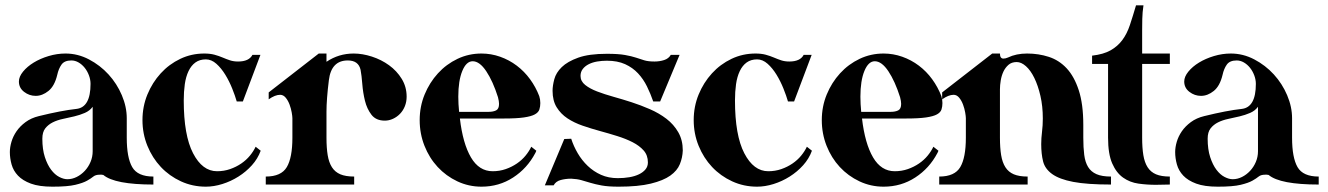

<svg xmlns="http://www.w3.org/2000/svg" viewBox="-20 -710 4988 721"><path d="M456 -193Q456 -118 476.5 -82.5Q497 -47 556 -47V-17Q411 -17 368 -53Q365 -54 361.5 -54Q358 -54 355 -54Q339 -54 330.5 -47Q322 -40 307 -31.5Q292 -23 263 -16Q234 -9 177 -9Q127 -9 96 -20.5Q65 -32 47.5 -50.5Q30 -69 23.5 -92.5Q17 -116 17 -139Q17 -157 23 -177.5Q29 -198 42 -217Q55 -236 76 -251.5Q97 -267 126 -274Q211 -295 267 -301Q320 -307 320 -395Q320 -411 314 -427Q308 -443 298 -455.5Q288 -468 275 -475.5Q262 -483 248 -483Q222 -483 211 -467.5Q200 -452 195 -429Q185 -387 162 -368.5Q139 -350 114 -350Q90 -350 70.5 -365Q51 -380 51 -404Q51 -422 66.5 -441Q82 -460 106.5 -475Q131 -490 162.5 -499.5Q194 -509 226 -509Q272 -509 314 -487Q356 -465 387.5 -430.5Q419 -396 437.5 -352.5Q456 -309 456 -266ZM328 -309Q317 -294 298.5 -286Q280 -278 259 -273Q238 -268 216.5 -263.5Q195 -259 178 -250.5Q161 -242 150 -228Q139 -214 139 -189Q139 -149 148.5 -120Q158 -91 172 -72.5Q186 -54 202.5 -45.5Q219 -37 233 -37Q251 -37 268 -45.5Q285 -54 298.5 -68.5Q312 -83 320 -102Q328 -121 328 -142Z M747 -509Q769 -509 785.5 -504.5Q802 -500 816 -494Q830 -488 843.5 -483.5Q857 -479 874 -479Q915 -479 928 -504H958L892 -329H869Q863 -350 852 -377.5Q841 -405 826 -429.5Q811 -454 792.5 -470.5Q774 -487 753 -487Q730 -487 714 -475.5Q698 -464 688 -443Q678 -422 674 -394Q670 -366 670 -333Q670 -202 705 -134.5Q740 -67 795 -67Q821 -67 844 -75Q867 -83 886 -96Q905 -109 918.5 -125.5Q932 -142 940 -159L959 -144Q948 -114 926 -89.5Q904 -65 875.5 -47Q847 -29 815 -19Q783 -9 753 -9Q703 -9 659.5 -29Q616 -49 584 -83Q552 -117 533.5 -162.5Q515 -208 515 -259Q515 -310 533.5 -355Q552 -400 583.5 -434.5Q615 -469 657 -489Q699 -509 747 -509Z M1078 -193V-266Q1078 -273 1075.5 -287.5Q1073 -302 1067.5 -317Q1062 -332 1053 -343Q1044 -354 1032 -354Q1013 -354 989 -337V-363L1177 -509H1206V-478Q1252 -509 1308 -509Q1341 -509 1376.5 -497.5Q1412 -486 1441 -465Q1470 -444 1488.5 -414Q1507 -384 1507 -347Q1507 -328 1500.5 -311.5Q1494 -295 1482.5 -283Q1471 -271 1456 -264Q1441 -257 1425 -257Q1392 -257 1375 -279Q1358 -301 1350.5 -331.5Q1343 -362 1340.5 -394.5Q1338 -427 1334 -448Q1326 -483 1286 -483Q1224 -483 1215 -409Q1206 -337 1206 -290V-193Q1206 -155 1210.5 -127.5Q1215 -100 1226.5 -82Q1238 -64 1258 -55.5Q1278 -47 1310 -47V-17H978V-47Q1036 -47 1057 -82.5Q1078 -118 1078 -193Z M1788 -509Q1824 -509 1858 -497Q1892 -485 1920.5 -463.5Q1949 -442 1970.5 -412.5Q1992 -383 2005 -349Q2009 -337 2009 -323Q2009 -310 2005.5 -299Q2002 -288 1988.5 -280.5Q1975 -273 1947.5 -269Q1920 -265 1873 -265H1707Q1718 -171 1748.5 -119Q1779 -67 1830 -67Q1856 -67 1879 -75Q1902 -83 1921 -96Q1940 -109 1953.5 -125.5Q1967 -142 1975 -159L1994 -144Q1993 -141 1992 -139Q1991 -137 1990 -135Q1960 -78 1907 -43.5Q1854 -9 1788 -9Q1740 -9 1697.5 -29Q1655 -49 1623.5 -83Q1592 -117 1574 -162.5Q1556 -208 1556 -259Q1556 -310 1574.5 -355Q1593 -400 1624.5 -434.5Q1656 -469 1698 -489Q1740 -509 1788 -509ZM1704 -290H1815Q1832 -290 1843 -295.5Q1854 -301 1854 -320Q1854 -325 1853 -331Q1852 -337 1850 -345Q1831 -405 1806 -442.5Q1781 -480 1755 -480Q1731 -480 1716 -443.5Q1701 -407 1701 -347Q1701 -320 1704 -290Z M2125 -39Q2104 -39 2085.5 -34Q2067 -29 2059 -14H2026L2099 -188L2125 -189Q2134 -161 2149.5 -134.5Q2165 -108 2187 -87Q2209 -66 2237 -53.5Q2265 -41 2300 -41Q2323 -41 2343.5 -44.5Q2364 -48 2379.5 -55.5Q2395 -63 2404 -74Q2413 -85 2413 -100Q2413 -127 2397 -145Q2381 -163 2355.5 -176Q2330 -189 2298 -199Q2266 -209 2233 -218Q2200 -227 2168 -238Q2136 -249 2111 -265.5Q2086 -282 2070.5 -307Q2055 -332 2055 -369Q2055 -388 2061.5 -412.5Q2068 -437 2089.5 -458Q2111 -479 2151.5 -493.5Q2192 -508 2259 -508Q2302 -508 2327 -503.5Q2352 -499 2368.5 -493.5Q2385 -488 2399.5 -483.5Q2414 -479 2438 -479Q2457 -479 2474 -484.5Q2491 -490 2499 -504H2532L2459 -329H2433Q2423 -358 2409.5 -385.5Q2396 -413 2376 -434.5Q2356 -456 2327.5 -469Q2299 -482 2259 -482Q2240 -482 2222.5 -479Q2205 -476 2191 -469Q2177 -462 2168.5 -451Q2160 -440 2160 -425Q2160 -405 2177.5 -391Q2195 -377 2222.5 -366.5Q2250 -356 2284 -346.5Q2318 -337 2352 -326Q2386 -315 2420.5 -300Q2455 -285 2482.5 -264Q2510 -243 2527 -213.5Q2544 -184 2544 -145Q2543 -118 2533 -93.5Q2523 -69 2497 -50.5Q2471 -32 2424 -20.5Q2377 -9 2303 -9Q2264 -9 2239.5 -13.5Q2215 -18 2197 -23.5Q2179 -29 2163 -33.5Q2147 -38 2125 -39Z M2817 -509Q2839 -509 2855.5 -504.5Q2872 -500 2886 -494Q2900 -488 2913.5 -483.5Q2927 -479 2944 -479Q2985 -479 2998 -504H3028L2962 -329H2939Q2933 -350 2922 -377.5Q2911 -405 2896 -429.5Q2881 -454 2862.5 -470.5Q2844 -487 2823 -487Q2800 -487 2784 -475.5Q2768 -464 2758 -443Q2748 -422 2744 -394Q2740 -366 2740 -333Q2740 -202 2775 -134.5Q2810 -67 2865 -67Q2891 -67 2914 -75Q2937 -83 2956 -96Q2975 -109 2988.5 -125.5Q3002 -142 3010 -159L3029 -144Q3018 -114 2996 -89.5Q2974 -65 2945.5 -47Q2917 -29 2885 -19Q2853 -9 2823 -9Q2773 -9 2729.5 -29Q2686 -49 2654 -83Q2622 -117 2603.5 -162.5Q2585 -208 2585 -259Q2585 -310 2603.5 -355Q2622 -400 2653.5 -434.5Q2685 -469 2727 -489Q2769 -509 2817 -509Z M3298 -509Q3334 -509 3368 -497Q3402 -485 3430.5 -463.5Q3459 -442 3480.5 -412.5Q3502 -383 3515 -349Q3519 -337 3519 -323Q3519 -310 3515.5 -299Q3512 -288 3498.5 -280.5Q3485 -273 3457.5 -269Q3430 -265 3383 -265H3217Q3228 -171 3258.5 -119Q3289 -67 3340 -67Q3366 -67 3389 -75Q3412 -83 3431 -96Q3450 -109 3463.5 -125.5Q3477 -142 3485 -159L3504 -144Q3503 -141 3502 -139Q3501 -137 3500 -135Q3470 -78 3417 -43.5Q3364 -9 3298 -9Q3250 -9 3207.5 -29Q3165 -49 3133.5 -83Q3102 -117 3084 -162.5Q3066 -208 3066 -259Q3066 -310 3084.5 -355Q3103 -400 3134.5 -434.5Q3166 -469 3208 -489Q3250 -509 3298 -509ZM3214 -290H3325Q3342 -290 3353 -295.5Q3364 -301 3364 -320Q3364 -325 3363 -331Q3362 -337 3360 -345Q3341 -405 3316 -442.5Q3291 -480 3265 -480Q3241 -480 3226 -443.5Q3211 -407 3211 -347Q3211 -320 3214 -290Z M3607 -193V-266Q3607 -273 3604.5 -287.5Q3602 -302 3596.5 -317Q3591 -332 3582 -343Q3573 -354 3561 -354Q3542 -354 3518 -337V-363L3706 -509H3735Q3735 -490 3748 -490Q3756 -490 3765 -494Q3796 -509 3837 -509Q3880 -509 3918.5 -496.5Q3957 -484 3985.5 -453.5Q4014 -423 4031 -371Q4048 -319 4048 -241V-193Q4048 -156 4051.5 -128.5Q4055 -101 4066 -83Q4077 -65 4097.5 -56Q4118 -47 4152 -47V-17Q4062 -17 4010 -27Q3958 -37 3931 -56.5Q3904 -76 3897 -104Q3890 -132 3890 -169Q3890 -191 3893 -215Q3896 -239 3896 -265Q3896 -311 3887 -350Q3878 -389 3864 -417.5Q3850 -446 3832.5 -461.5Q3815 -477 3798 -477Q3779 -477 3767 -466.5Q3755 -456 3748 -441Q3741 -426 3738 -408Q3735 -390 3735 -375V-193Q3735 -155 3739.5 -127.5Q3744 -100 3755.5 -82Q3767 -64 3787 -55.5Q3807 -47 3839 -47V-17H3507V-47Q3565 -47 3586 -82.5Q3607 -118 3607 -193Z M4141 -193V-470H4081V-501Q4124 -506 4150.5 -521Q4177 -536 4194.5 -559.5Q4212 -583 4223 -616Q4234 -649 4246 -690H4274Q4270 -664 4269.5 -639Q4269 -614 4269 -596V-509H4373V-470H4269V-193Q4269 -155 4273.5 -127.5Q4278 -100 4289.5 -82Q4301 -64 4321 -55.5Q4341 -47 4373 -47V-17Q4360 -17 4347 -16.5Q4334 -16 4320 -16Q4287 -16 4255 -20.5Q4223 -25 4197.5 -43Q4172 -61 4156.5 -96.5Q4141 -132 4141 -193Z M4832 -193Q4832 -118 4852.5 -82.5Q4873 -47 4932 -47V-17Q4787 -17 4744 -53Q4741 -54 4737.5 -54Q4734 -54 4731 -54Q4715 -54 4706.5 -47Q4698 -40 4683 -31.5Q4668 -23 4639 -16Q4610 -9 4553 -9Q4503 -9 4472 -20.5Q4441 -32 4423.5 -50.5Q4406 -69 4399.5 -92.5Q4393 -116 4393 -139Q4393 -157 4399 -177.5Q4405 -198 4418 -217Q4431 -236 4452 -251.5Q4473 -267 4502 -274Q4587 -295 4643 -301Q4696 -307 4696 -395Q4696 -411 4690 -427Q4684 -443 4674 -455.5Q4664 -468 4651 -475.5Q4638 -483 4624 -483Q4598 -483 4587 -467.5Q4576 -452 4571 -429Q4561 -387 4538 -368.5Q4515 -350 4490 -350Q4466 -350 4446.5 -365Q4427 -380 4427 -404Q4427 -422 4442.5 -441Q4458 -460 4482.5 -475Q4507 -490 4538.5 -499.5Q4570 -509 4602 -509Q4648 -509 4690 -487Q4732 -465 4763.5 -430.5Q4795 -396 4813.5 -352.5Q4832 -309 4832 -266ZM4704 -309Q4693 -294 4674.5 -286Q4656 -278 4635 -273Q4614 -268 4592.5 -263.5Q4571 -259 4554 -250.5Q4537 -242 4526 -228Q4515 -214 4515 -189Q4515 -149 4524.5 -120Q4534 -91 4548 -72.5Q4562 -54 4578.5 -45.5Q4595 -37 4609 -37Q4627 -37 4644 -45.5Q4661 -54 4674.5 -68.5Q4688 -83 4696 -102Q4704 -121 4704 -142Z"/></svg>

Font: CatShop
Style: Regular
Weight: 400
Designer: Peter Wiegel
Foundry: Peter Wiegel
Version: Version 1.000 2009 initial release